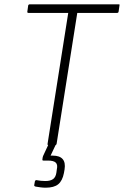

<svg xmlns="http://www.w3.org/2000/svg" viewBox="-20 -675 576 892"><path d="M206 0Q200 0 201 -7L297 -615H112Q110 -615 108 -616.5Q106 -618 107 -621L111 -650Q113 -655 119 -655H531Q534 -655 535 -654Q536 -653 535 -649L531 -621Q530 -615 524 -615H339L243 -7Q241 0 235 0ZM192 197Q181 197 169 195.5Q157 194 146 192Q138 190 139 185L142 168Q144 161 150 162Q160 164 170.5 165Q181 166 191 166Q214 166 226.5 157Q239 148 242 127L244 112Q249 90 239 80.5Q229 71 203 71H182Q176 71 177 66Q177 61 178 57.5Q179 54 180 50L207 -8Q210 -14 214 -14H237Q244 -14 241 -7L215 48H225Q257 48 271 64Q285 80 280 112L277 129Q270 165 250.5 181Q231 197 192 197Z"/></svg>

Font: Sofia Sans Semi Condensed ExtraLight
Style: Italic
Weight: 250
Italic angle: -9°
Version: Version 4.100